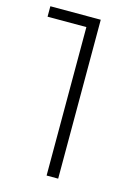

<svg xmlns="http://www.w3.org/2000/svg" viewBox="-109 -758 571 817"><g transform="rotate(15 176.5 -350.0)"><path d="M231 -700V0H180V-654H9V-700Z"/></g></svg>

Font: Idrija Light
Style: Regular
Weight: 300
Designer: Julieta Ulanovsky
Foundry: Julieta Ulanovsky
Version: Version 7.200